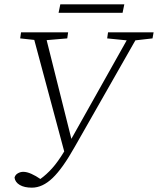

<svg xmlns="http://www.w3.org/2000/svg" viewBox="-20 -823 728 885"><path d="M474 -646 478 -674H688L683 -646L604 -637L325 -147Q269 -47 222.5 -2.5Q176 42 127 42Q92 42 71 29.5Q50 17 47 -4Q50 -17 62 -24Q74 -31 87 -31Q104 -31 125 -21.5Q146 -12 166 2Q194 -18 220.5 -47.5Q247 -77 276 -125L138 -639L73 -646L77 -674H294L290 -646L195 -638L309 -183L564 -637ZM250 -764 258 -803H553L545 -764Z"/></svg>

Font: Source Serif Pro Light
Style: Italic
Weight: 300
Italic angle: -12°
Designer: Frank Grießhammer
Foundry: Adobe Systems Incorporated
Version: Version 3.001;hotconv 1.0.111;makeotfexe 2.5.65597